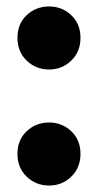

<svg xmlns="http://www.w3.org/2000/svg" viewBox="-20 -566 302 594"><path d="M132 -351Q91 -351 62.5 -378.5Q34 -406 34 -449Q34 -492 62.5 -519Q91 -546 132 -546Q172 -546 200.5 -519Q229 -492 229 -449Q229 -406 200.5 -378.5Q172 -351 132 -351ZM132 8Q91 8 62.5 -19.5Q34 -47 34 -90Q34 -133 62.5 -160Q91 -187 132 -187Q172 -187 200.5 -160Q229 -133 229 -90Q229 -47 200.5 -19.5Q172 8 132 8Z"/></svg>

Font: Montserrat Z
Style: Bold
Weight: 700
Designer: Julieta Ulanovsky
Foundry: Julieta Ulanovsky
Version: Version 8.000